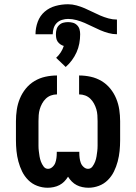

<svg xmlns="http://www.w3.org/2000/svg" viewBox="-20 -875 640 903"><path d="M204 8Q179 8 155 -1Q131 -10 113 -28Q95 -46 84 -68.5Q73 -91 66.5 -115.5Q60 -140 57.5 -165Q55 -190 55 -215V-305Q55 -332 59 -359Q63 -386 73.5 -411.5Q84 -437 101.5 -458.5Q119 -480 142.5 -494Q166 -508 193 -514Q220 -520 248 -520V-431Q233 -431 219.5 -426Q206 -421 195.5 -411Q185 -401 178 -388Q171 -375 167 -361.5Q163 -348 162 -333.5Q161 -319 161 -305V-215Q161 -203 161 -190Q161 -177 162.5 -164.5Q164 -152 166 -139.5Q168 -127 172.5 -115Q177 -103 185 -92Q193 -81 206 -81Q217 -81 226.5 -89.5Q236 -98 240 -109Q244 -120 245.5 -132Q247 -144 247 -156V-161H353V-156Q353 -144 354.5 -132Q356 -120 360 -109Q364 -98 373.5 -89.5Q383 -81 394 -81Q407 -81 415 -92Q423 -103 427.5 -115Q432 -127 434 -139.5Q436 -152 437.5 -164.5Q439 -177 439 -190Q439 -203 439 -215V-305Q439 -319 438 -333.5Q437 -348 433 -361.5Q429 -375 422 -388Q415 -401 404.5 -411Q394 -421 380.5 -426Q367 -431 352 -431V-520Q380 -520 407 -514Q434 -508 457.5 -494Q481 -480 498.5 -458.5Q516 -437 526.5 -411.5Q537 -386 541 -359Q545 -332 545 -305V-215Q545 -190 542.5 -165Q540 -140 533.5 -115.5Q527 -91 516 -68.5Q505 -46 487 -28Q469 -10 445 -1Q421 8 396 8Q382 8 367.5 5Q353 2 340.5 -4.5Q328 -11 318 -21Q308 -31 300 -44Q292 -31 282 -21Q272 -11 259.5 -4.5Q247 2 232.5 5Q218 8 204 8ZM228 -714H147Q147 -744 157.5 -772.5Q168 -801 190 -820Q212 -839 241 -847Q270 -855 300 -855Q320 -855 340 -849.5Q360 -844 378.5 -836Q397 -828 415 -819Q433 -810 451.5 -802Q470 -794 490 -788.5Q510 -783 530 -783V-714Q510 -714 490 -719.5Q470 -725 451.5 -733Q433 -741 415 -750Q397 -759 378.5 -767Q360 -775 340 -780.5Q320 -786 300 -786Q286 -786 271.5 -781.5Q257 -777 247 -767Q237 -757 232.5 -743Q228 -729 228 -714ZM289 -560 244 -603Q256 -614 265.5 -628.5Q275 -643 280 -659Q272 -661 264 -666.5Q256 -672 251 -679.5Q246 -687 244.5 -696Q243 -705 243 -714Q243 -726 246 -737Q249 -748 257.5 -756.5Q266 -765 277 -768Q288 -771 300 -771Q312 -771 323 -768Q334 -765 342.5 -756.5Q351 -748 354 -737Q357 -726 357 -714Q357 -692 353 -670.5Q349 -649 340 -629Q331 -609 318 -591.5Q305 -574 289 -560Z"/></svg>

Font: Iosevka Extended
Style: Bold
Weight: 700
Width: 7
Monospace: yes
Designer: Belleve Invis
Foundry: Belleve Invis
Version: Version 32.5.0; ttfautohint (v1.8.4)